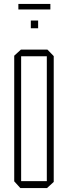

<svg xmlns="http://www.w3.org/2000/svg" viewBox="-20 -952 343 972"><path d="M87 -667V-701H220L252 -668V-667ZM83 0 52 -34V-35H217V0ZM52 -35V-670L86 -701H87V-35ZM217 0V-667H252V-31L218 0ZM136 -809V-848H173V-809ZM73 -904V-932H235V-904Z"/></svg>

Font: Foldit ExtraLight
Style: Regular
Weight: 250
Version: Version 1.003